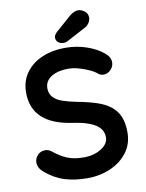

<svg xmlns="http://www.w3.org/2000/svg" viewBox="-98 -967 792 1045"><g transform="rotate(-10 298.5 -444.5)"><path d="M300 10Q230 10 174 -7.5Q118 -25 67 -69Q54 -80 47 -94Q40 -108 40 -122Q40 -145 56.5 -162.5Q73 -180 98 -180Q117 -180 132 -168Q170 -137 207.5 -121Q245 -105 300 -105Q337 -105 368 -116.5Q399 -128 418 -147.5Q437 -167 437 -192Q437 -222 419 -243Q401 -264 364 -278.5Q327 -293 270 -301Q216 -309 175 -325.5Q134 -342 106.5 -367.5Q79 -393 65 -427.5Q51 -462 51 -505Q51 -570 84.5 -616Q118 -662 175 -686Q232 -710 301 -710Q366 -710 421.5 -690.5Q477 -671 512 -641Q541 -618 541 -588Q541 -566 524 -548Q507 -530 484 -530Q469 -530 457 -539Q441 -553 414 -565.5Q387 -578 357 -586.5Q327 -595 301 -595Q258 -595 228.5 -584Q199 -573 184 -554Q169 -535 169 -510Q169 -480 186.5 -460.5Q204 -441 237 -429.5Q270 -418 316 -409Q376 -398 421.5 -383Q467 -368 497 -344.5Q527 -321 542 -285.5Q557 -250 557 -199Q557 -134 521 -87Q485 -40 426.5 -15Q368 10 300 10ZM300 -738Q281 -738 269.5 -748Q258 -758 258 -774Q258 -781 261.5 -787.5Q265 -794 272 -801L358 -877Q369 -886 381.5 -892.5Q394 -899 407 -899Q424 -899 442 -886Q460 -873 460 -850Q460 -835 450.5 -820.5Q441 -806 423 -797L323 -744Q317 -740 311 -739Q305 -738 300 -738Z"/></g></svg>

Font: Quicksand Variable Light
Style: Regular
Weight: 300
Designer: Andrew Paglinawan
Foundry: Andrew Paglinawan
Version: Version 3.004